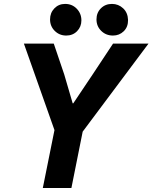

<svg xmlns="http://www.w3.org/2000/svg" viewBox="-20 -937 760 957"><path d="M193.4 0 251.5 -288.6 99.1 -719.7H248L300.3 -565.4L342.3 -421.9H345.2L441.4 -565.4L543.5 -719.7H720.2L392.1 -280.8L335.9 0ZM543 -759.8Q508.3 -759.8 484.6 -783Q460.9 -806.2 460.9 -840.3Q460.9 -873.5 482.9 -895.5Q504.9 -917.5 538.1 -917.5Q570.3 -917.5 593.8 -895.5Q617.2 -873.5 618.2 -837.4Q618.7 -802.7 596.7 -781.2Q574.7 -759.8 543 -759.8ZM310.1 -759.8Q276.4 -759.8 252.9 -783Q229.5 -806.2 229.5 -840.3Q229.5 -873 251 -895.3Q272.5 -917.5 304.7 -917.5Q339.4 -917.5 362.5 -893.6Q385.7 -869.6 385.7 -835.4Q385.7 -803.7 364.3 -781.7Q342.8 -759.8 310.1 -759.8Z"/></svg>

Font: Reddit Sans
Style: Bold Italic
Weight: 700
Italic angle: -11.25°
Designer: Stephen Hutchings
Version: Version 1.013